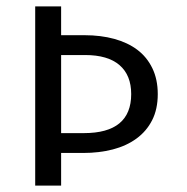

<svg xmlns="http://www.w3.org/2000/svg" viewBox="-20 -580 583 600"><path d="M171 -560V-470H244Q295 -470 337 -458.5Q379 -447 409 -424.5Q439 -402 456 -367Q473 -332 473 -286Q473 -239 455.5 -204.5Q438 -170 406.5 -147Q375 -124 332.5 -113Q290 -102 240 -102H171V0H90V-560ZM171 -408V-164H242Q390 -164 390 -286Q390 -345 353.5 -376.5Q317 -408 246 -408Z"/></svg>

Font: Carrois Gothic SC
Style: Regular
Weight: 400
Designer: Ralph du Carrois
Foundry: Ralph du Carrois
Version: Version 1.002